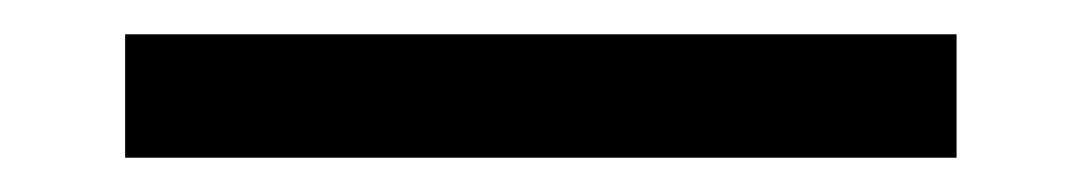

<svg xmlns="http://www.w3.org/2000/svg" viewBox="-20 39 630 112"><path d="M53 59H538V131H53Z"/></svg>

Font: Encode Sans
Style: Regular
Weight: 400
Designer: Pablo Impallari, Andres Torresi
Foundry: Pablo Impallari, Andres Torresi
Version: Version 1.000; ttfautohint (v1.00) -l 8 -r 50 -G 200 -x 14 -